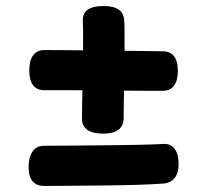

<svg xmlns="http://www.w3.org/2000/svg" viewBox="-20 -606 690 636"><path d="M389.6 -212.9Q388.6 -188.2 371.8 -175.8Q355 -163.3 321.7 -163.3Q287.6 -163.3 269.6 -175.8Q251.6 -188.2 251.6 -212.9Q251.6 -230.6 252.1 -263.1Q252.6 -295.6 253.6 -334.9Q254.6 -374.3 254.9 -413.7Q255.3 -453.1 255.3 -485.6Q255.3 -518.1 254.3 -536.6Q253.3 -562 270.9 -574.1Q288.6 -586.1 322.7 -586.1Q356 -586.1 373.3 -574.1Q390.6 -562 391.6 -536.6Q392.6 -521.1 392.6 -490Q392.6 -458.9 392.6 -420Q392.6 -381.1 391.6 -341.2Q390.6 -301.3 390.1 -267.3Q389.6 -233.3 389.6 -212.9ZM127.1 -307.2Q102.7 -307.2 89.8 -323.5Q77 -339.8 77 -372.1Q77 -405.7 89.8 -422.9Q102.7 -440.2 127.1 -440.2Q153.9 -440.2 198.8 -439.8Q243.7 -439.4 295.4 -438.9Q347.2 -438.4 395.2 -437.8Q443.2 -437.2 477.1 -436.7Q511 -436.2 519 -436.2Q543.7 -436.2 556.4 -419.9Q569.1 -403.7 569.1 -371.1Q569.1 -338.8 556.4 -322Q543.7 -305.2 519 -305.2Q513 -305.2 480.6 -305.2Q448.2 -305.2 400.8 -305.7Q353.4 -306.2 301.1 -306.7Q248.7 -307.2 202.4 -307.2Q156.1 -307.2 127.1 -307.2ZM125.6 9.9Q100.9 9.9 87.8 -5.9Q74.7 -21.7 74.7 -51.1Q74.7 -85.2 87.8 -104.2Q100.9 -123.1 125.6 -123.1Q159.3 -123.1 210.6 -123.6Q261.9 -124.1 319.2 -124.6Q376.4 -125.1 429.7 -126.1Q483 -127.1 520.6 -129.1Q545.2 -130.9 558.4 -113.1Q571.7 -95.2 571.7 -61.1Q571.7 -32.4 558.4 -16.2Q545.2 0.1 520.6 2.1Q482 4.9 429.7 6.4Q377.4 7.9 321.2 8.4Q264.9 8.9 213.6 9.4Q162.3 9.9 125.6 9.9Z"/></svg>

Font: Playpen Sans Hebrew
Style: Regular
Weight: 400
Designer: Tom Grace, Laura Meseguer, Veronika Burian, José Scaglione
Foundry: TypeTogether
Version: Version 2.000